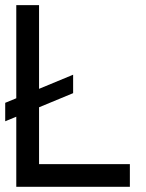

<svg xmlns="http://www.w3.org/2000/svg" viewBox="-20 -717 561 737"><path d="M129.9 -305.2V-86.9H478.5V0H42.5V-269L0 -251.5V-322.3L42.5 -339.8V-697.3H129.9V-376L260.7 -430.2V-359.4Z"/></svg>

Font: Qaz
Style: Regular
Weight: 400
Designer: GGBotNet
Foundry: f0n7
Version: 0.70